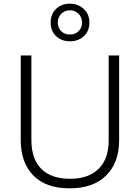

<svg xmlns="http://www.w3.org/2000/svg" viewBox="-20 -1016 762 1046"><path d="M629 -252Q629 -130 558.5 -60Q488 10 359 10Q230 10 161.5 -60Q93 -130 93 -254V-714H151V-254Q151 -150 205 -96Q259 -42 362 -42Q463 -42 517.5 -96.5Q572 -151 572 -248V-714H629ZM361 -791Q316 -791 286 -818.5Q256 -846 256 -894Q256 -940 286 -968Q316 -996 361 -996Q405 -996 436 -967.5Q467 -939 467 -894Q467 -846 436.5 -818.5Q406 -791 361 -791ZM361 -828Q390 -828 408.5 -846.5Q427 -865 427 -894Q427 -922 407.5 -941Q388 -960 361 -960Q333 -960 314 -941Q295 -922 295 -894Q295 -865 313 -846.5Q331 -828 361 -828Z"/></svg>

Font: Noto Sans Gurmukhi UI Light
Style: Regular
Weight: 300
Designer: Jelle Bosma - Monotype Design Team
Foundry: Monotype Imaging Inc.
Version: Version 2.004; ttfautohint (v1.8.4.7-5d5b)